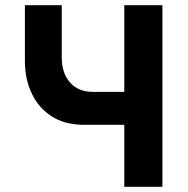

<svg xmlns="http://www.w3.org/2000/svg" viewBox="-20 -720 726 740"><path d="M218 -700V-499Q218 -438 250 -402Q282 -366 337 -366H459V-700H606V0H459V-239H303Q229 -239 178.5 -272Q128 -305 102 -360.5Q76 -416 76 -484V-700Z"/></svg>

Font: Jost* Semi
Style: Regular
Weight: 600
Version: Version 3.7